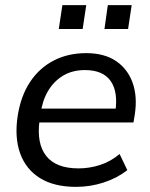

<svg xmlns="http://www.w3.org/2000/svg" viewBox="-20 -719 585 748"><path d="M276 9Q191 9 136 -25Q81 -59 58.5 -121.5Q36 -184 49 -268Q61 -345 97 -399.5Q133 -454 189 -483Q245 -512 316 -512Q386 -512 431.5 -481.5Q477 -451 496.5 -397Q516 -343 505 -272L500 -242H116L124 -296H447L429 -282Q441 -361 411 -403.5Q381 -446 311 -446Q261 -446 224.5 -423.5Q188 -401 166 -362.5Q144 -324 138 -274L134 -249Q122 -160 160 -111.5Q198 -63 286 -63Q328 -63 369 -76Q410 -89 446 -119L476 -56Q436 -25 384 -8Q332 9 276 9ZM387 -606 400 -699H493L479 -606ZM209 -606 223 -699H316L302 -606Z"/></svg>

Font: Mulish ExtraLight Medium
Style: Italic
Weight: 500
Italic angle: -9°
Version: Version 3.603